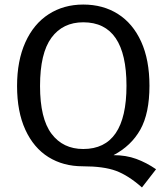

<svg xmlns="http://www.w3.org/2000/svg" viewBox="-20 -721 731 844"><path d="M666 23 604 103Q544 50 490 30Q436 10 344 10Q258 10 193 -30.5Q128 -71 91.5 -150.5Q55 -230 55 -343Q55 -454 91.5 -535Q128 -616 194 -658.5Q260 -701 346 -701Q433 -701 498.5 -659.5Q564 -618 600.5 -538Q637 -458 637 -344Q637 -223 597 -151.5Q557 -80 479 -39Q534 -39 579 -22.5Q624 -6 666 23ZM346 -66Q536 -66 536 -344Q536 -623 346 -623Q256 -623 206 -555Q156 -487 156 -343Q156 -200 206.5 -133Q257 -66 346 -66Z"/></svg>

Font: Wolseley Sans
Style: Regular
Weight: 400
Designer: Carrois Corporate & Edenspiekermann AG
Foundry: Carrois Corporate GbR & Edenspiekermann AG
Version: Version 4.202